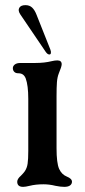

<svg xmlns="http://www.w3.org/2000/svg" viewBox="-20 -717 330 747"><path d="M47 -10Q47 -16 51 -22Q55 -28 61 -33Q71 -43 76 -50Q85 -63 87.5 -80.5Q90 -98 90 -130V-332Q90 -385 80 -412Q76 -422 69 -427Q62 -432 50 -432Q41 -432 35.5 -437.5Q30 -443 30 -452Q30 -460 37.5 -466Q45 -472 60 -472H118Q153 -472 181 -479Q193 -482 203 -482Q220 -482 220 -467Q220 -458 209 -432Q203 -417 201.5 -397Q200 -377 200 -343V-332V-140Q200 -83 210 -60Q220 -38 240 -30Q260 -22 260 -10Q260 -1 252.5 4.5Q245 10 230 10Q216 10 196 6Q172 0 149 0Q119 0 95 6Q79 10 70 10Q47 10 47 -10ZM158 -515 59 -661Q49 -676 55 -686.5Q61 -697 79 -697Q95 -697 105 -687.5Q115 -678 122 -660L176 -524Q179 -516 178 -510.5Q177 -505 172 -505Q165 -505 158 -515Z"/></svg>

Font: Raigarh
Style: Regular
Weight: 400
Designer: jaikishan Patel
Foundry: MagicType
Version: Version 1.000;FEAKit 1.0